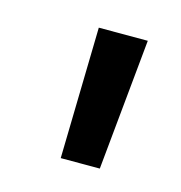

<svg xmlns="http://www.w3.org/2000/svg" viewBox="-50 -762 299 318"><g transform="rotate(15 99.5 -603.5)"><path d="M168 -716 146 -491H79L84 -716Z"/></g></svg>

Font: Lora Italic
Style: Italic
Weight: 400
Italic angle: -3°
Designer: Olga Karpushina, Alexei Vanyashin (Cyrillic)
Foundry: Cyreal
Version: Version 2.210; ttfautohint (v1.8.1.43-b0c9)